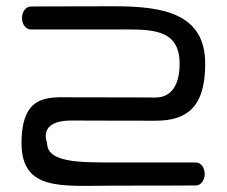

<svg xmlns="http://www.w3.org/2000/svg" viewBox="-20 -599 731 619"><path d="M612 -1.1C627 -1.1 640 -17.3 640 -38.2C640 -59.1 627 -75.2 612 -75.2C612 -75.2 453.5 -75.2 342 -75.2C230.5 -75.2 131.9 -76 131.9 -137.9C131.9 -139.8 99.5 -210.5 211 -210.5C211 -210.5 319.5 -209.8 481 -209.8C576.5 -209.8 641.6 -247.2 641.6 -393.3C641.6 -553.4 510.5 -578.8 349 -578.8C187.5 -578.8 79 -578 79 -578C64 -578 51 -561.9 51 -541C51 -520.1 64 -504 79 -504C79 -504 237.5 -504 349 -504C460.5 -504 559.1 -512.2 559.1 -393.3C559.1 -329.4 535.5 -284.6 481 -284.6C481 -284.6 372.5 -285.3 211 -285.3C137.5 -285.3 49.4 -297 49.4 -137.9C49.4 18.3 180.5 -0.4 342 -0.4C503.5 -0.4 612 -1.1 612 -1.1Z"/></svg>

Font: Hi.
Style: Regular
Weight: 400
Designer: Mew Too, Robert Jablonski
Foundry: Cannot Into Space Fonts
Version: Version 1.996